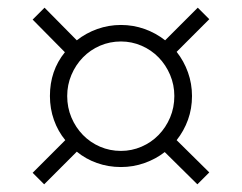

<svg xmlns="http://www.w3.org/2000/svg" viewBox="-20 -610 630 500"><path d="M409 -214Q386 -196 356.5 -185.5Q327 -175 295 -175Q262 -175 232.5 -185.5Q203 -196 180 -215L95 -130L65 -160L150 -245Q131 -268 120.5 -297.5Q110 -327 110 -360Q110 -426 149 -474L65 -559L96 -590L180 -505Q204 -524 233.5 -534.5Q263 -545 295 -545Q327 -545 356.5 -534.5Q386 -524 410 -505L495 -590L525 -560L440 -475Q459 -451 469.5 -421.5Q480 -392 480 -360Q480 -327 469.5 -298Q459 -269 440 -245L525 -161L494 -130ZM295 -217Q323 -217 348.5 -228Q374 -239 393 -258.5Q412 -278 423 -304Q434 -330 434 -360Q434 -389 423 -415Q412 -441 393 -460.5Q374 -480 348.5 -491Q323 -502 295 -502Q266 -502 240.5 -491Q215 -480 196 -460.5Q177 -441 166 -415Q155 -389 155 -360Q155 -330 166 -304Q177 -278 196 -258.5Q215 -239 240.5 -228Q266 -217 295 -217Z"/></svg>

Font: PT Root UI Web Light
Style: Regular
Weight: 300
Designer: Vitaly Kuzmin
Foundry: ParaType Ltd.
Version: Version 1.000W